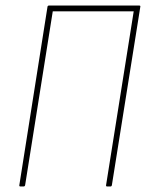

<svg xmlns="http://www.w3.org/2000/svg" viewBox="-20 -675 532 695"><path d="M54 0Q49 0 50 -5L152 -651Q153 -655 158 -655H483Q489 -655 488 -651L385 -5Q384 0 380 0H368Q363 0 364 -5L464 -634H171L71 -5Q70 0 65 0Z"/></svg>

Font: Sofia Sans Condensed Thin
Style: Italic
Weight: 250
Italic angle: -9°
Version: Version 4.100